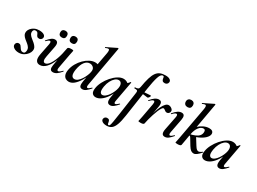

<svg xmlns="http://www.w3.org/2000/svg" viewBox="-49 -1540 3511 2628"><g transform="rotate(30 1706.5 -225.5)"><path d="M108 11Q63 11 32 -10Q1 -31 5 -61Q8 -81 21 -91.5Q34 -102 50 -102Q70 -102 81 -90Q92 -78 101 -62.5Q110 -47 122 -35Q134 -23 156 -23Q174 -23 182 -33Q190 -43 193 -63Q197 -95 182.5 -117.5Q168 -140 144.5 -158.5Q121 -177 98 -196Q75 -215 62 -238.5Q49 -262 55 -295Q60 -319 80 -342.5Q100 -366 132 -381Q164 -396 204 -396Q251 -396 278 -380Q305 -364 302 -336Q299 -316 285 -305.5Q271 -295 257 -295Q233 -295 223 -306Q213 -317 207.5 -331.5Q202 -346 193 -357Q184 -368 161 -368Q143 -368 135 -358Q127 -348 125 -337Q120 -309 134.5 -287Q149 -265 173 -246.5Q197 -228 220 -208Q243 -188 257 -164Q271 -140 265 -108Q261 -83 240 -55Q219 -27 185.5 -8Q152 11 108 11Z M443 13Q401 13 383.5 -19.5Q366 -52 379 -119L414 -297Q419 -326 414.5 -335Q410 -344 401 -344Q391 -344 378 -334Q365 -324 349 -309Q345 -305 341 -309Q337 -313 341 -317Q373 -355 399 -375Q425 -395 454 -395Q484 -395 496.5 -372Q509 -349 498 -297L467 -138Q457 -90 465 -67Q473 -44 494 -44Q523 -44 553.5 -82Q584 -120 611 -193.5Q638 -267 656 -374L674 -373Q655 -255 620 -168Q585 -81 540 -34Q495 13 443 13ZM648 9Q616 9 606.5 -13.5Q597 -36 604 -77L656 -374Q661 -394 712 -394Q732 -394 738.5 -391Q745 -388 745 -386Q745 -382 740 -360Q735 -338 730 -312L689 -89Q680 -40 704 -40Q714 -40 728.5 -50Q743 -60 762 -80Q765 -84 769 -79.5Q773 -75 770 -71Q734 -28 705.5 -9.5Q677 9 648 9ZM677 -464Q623 -464 623 -519Q623 -543.2 637.5 -556.6Q652 -570 676.5 -570Q701 -570 714.5 -556.6Q728 -543.2 728 -519Q728 -464 677 -464ZM518 -464Q464 -464 464 -519Q464 -543.2 478.5 -556.6Q493.1 -570 518 -570Q542 -570 555.5 -556.6Q569 -543.2 569 -519Q569 -464 518 -464Z M900 13Q874 13 851 -0.5Q828 -14 817 -44.5Q806 -75 815 -126Q825 -180 853 -229Q881 -278 920 -316.5Q959 -355 1002 -377Q1045 -399 1086 -399Q1119 -399 1144.5 -383Q1170 -367 1172 -332L1122 -246Q1093 -171 1057.5 -112.5Q1022 -54 982.5 -20.5Q943 13 900 13ZM950 -57Q978 -57 1003.5 -78.5Q1029 -100 1049.5 -132.5Q1070 -165 1084 -199.5Q1098 -234 1102 -260Q1110 -305 1086.5 -327.5Q1063 -350 1031 -350Q984 -350 950.5 -305.5Q917 -261 903 -180Q893 -116 906 -86.5Q919 -57 950 -57ZM1114 9Q1080 9 1071 -16Q1062 -41 1070 -89L1162 -589Q1170 -637 1157.5 -647Q1145 -657 1104 -637Q1100 -636 1098 -642Q1096 -648 1100 -649L1255 -725Q1260 -727 1264 -723Q1268 -719 1267 -717L1155 -89Q1150 -61 1154.5 -51.5Q1159 -42 1167 -42Q1178 -42 1191 -52Q1204 -62 1220 -77Q1224 -81 1228 -77Q1232 -73 1228 -69Q1197 -32 1170 -11.5Q1143 9 1114 9Z M1325 13Q1291 13 1271.5 -11.5Q1252 -36 1260 -91Q1267 -142 1294.5 -195.5Q1322 -249 1362.5 -295.5Q1403 -342 1448.5 -370.5Q1494 -399 1536 -399Q1556 -399 1577 -391.5Q1598 -384 1613.5 -367.5Q1629 -351 1631 -324L1571 -357Q1588 -359 1606.5 -373Q1625 -387 1638 -407Q1640 -410 1645.5 -408Q1651 -406 1650 -404L1592 -89Q1583 -42 1603 -42Q1613 -42 1627 -51.5Q1641 -61 1657 -77Q1660 -80 1664 -76Q1668 -72 1665 -69Q1634 -32 1606.5 -11.5Q1579 9 1553 9Q1521 9 1509.5 -14.5Q1498 -38 1506 -89L1531 -229L1552 -246Q1528 -164 1490 -106Q1452 -48 1409 -17.5Q1366 13 1325 13ZM1389 -60Q1413 -60 1437 -79Q1461 -98 1481.5 -128Q1502 -158 1516.5 -191.5Q1531 -225 1536 -253Q1544 -298 1530 -324Q1516 -350 1486 -350Q1458 -350 1431 -327Q1404 -304 1383 -264Q1362 -224 1353 -172Q1343 -109 1355 -84.5Q1367 -60 1389 -60Z M1651 275Q1606 275 1582 258Q1558 241 1562 218Q1565 198 1578.5 188Q1592 178 1608 178Q1632 178 1640.5 189.5Q1649 201 1651 216.5Q1653 232 1656.5 243.5Q1660 255 1673 255Q1683 255 1690 239.5Q1697 224 1704.5 179Q1712 134 1725 47L1776 -306Q1780 -331 1777.5 -342Q1775 -353 1763.5 -356Q1752 -359 1727 -359Q1723 -359 1723.5 -367Q1724 -375 1727 -375Q1759 -375 1773.5 -384Q1788 -393 1792 -418Q1807 -509 1825 -569Q1843 -629 1868 -663.5Q1893 -698 1928 -712Q1963 -726 2010 -726Q2055 -726 2079 -709.5Q2103 -693 2099 -669Q2096 -649 2082 -638Q2068 -627 2050 -627Q2023 -627 2013 -639Q2003 -651 2001 -666Q1999 -681 1996 -693Q1993 -705 1978 -705Q1945 -705 1923 -637.5Q1901 -570 1881 -439L1813 21Q1799 117 1778.5 172.5Q1758 228 1727.5 251.5Q1697 275 1651 275ZM1942 -339Q1941 -339 1921 -342Q1901 -345 1873.5 -348Q1846 -351 1822 -351L1824 -378Q1847 -378 1877 -380Q1907 -382 1932.5 -384Q1958 -386 1967 -386Q1972 -386 1973.5 -382Q1975 -378 1974 -374Q1972 -366 1962 -352.5Q1952 -339 1942 -339Z M2087 -12 2077 -13Q2087 -66 2100 -120.5Q2113 -175 2128.5 -224Q2144 -273 2163 -311.5Q2182 -350 2204 -372.5Q2226 -395 2251 -395Q2267 -395 2284 -386.5Q2301 -378 2312 -364Q2323 -350 2320 -333Q2319 -320 2307 -306Q2295 -292 2276 -292Q2261 -292 2250 -299.5Q2239 -307 2229.5 -314.5Q2220 -322 2209 -322Q2198 -322 2184 -300.5Q2170 -279 2155.5 -244Q2141 -209 2127.5 -167.5Q2114 -126 2103.5 -85Q2093 -44 2087 -12ZM2031 8Q2012 8 2005 5.5Q1998 3 1998 0Q1998 -4 2004 -26Q2010 -48 2014 -74L2055 -297Q2058 -314 2057 -324.5Q2056 -335 2051.5 -340.5Q2047 -346 2039 -346Q2030 -346 2015.5 -336Q2001 -326 1982 -306Q1978 -302 1974 -306.5Q1970 -311 1974 -315Q2010 -358 2039 -376.5Q2068 -395 2096 -395Q2118 -395 2129 -385Q2140 -375 2142.5 -356Q2145 -337 2140 -309L2087 -12Q2084 8 2031 8Z M2416 9Q2383 9 2373 -16Q2363 -41 2373 -89L2414 -297Q2424 -346 2399 -346Q2389 -346 2374.5 -336Q2360 -326 2342 -306Q2338 -302 2334 -306.5Q2330 -311 2333 -315Q2369 -358 2398 -376.5Q2427 -395 2455 -395Q2487 -395 2497 -372.5Q2507 -350 2499 -309L2457 -89Q2452 -61 2457 -51.5Q2462 -42 2470 -42Q2481 -42 2494 -52Q2507 -62 2523 -77Q2527 -81 2531 -77Q2535 -73 2531 -69Q2500 -32 2473 -11.5Q2446 9 2416 9ZM2483 -499Q2457 -499 2441.5 -514Q2426 -529 2426 -557Q2426 -581 2441.5 -596Q2457 -611 2483 -611Q2509 -611 2523.5 -596Q2538 -581 2538 -557Q2538 -499 2483 -499Z M2617 8Q2598 8 2591 5.5Q2584 3 2584 0Q2584 -4 2589.5 -26Q2595 -48 2599 -74L2693 -589Q2701 -637 2688.5 -647Q2676 -657 2635 -637Q2631 -636 2629 -642Q2627 -648 2631 -649L2786 -725Q2790 -727 2794.5 -724Q2799 -721 2798 -717L2707 -205L2673 -12Q2668 8 2617 8ZM2874 9Q2848 9 2828.5 -5.5Q2809 -20 2785 -58L2727 -154Q2717 -172 2708.5 -175.5Q2700 -179 2680 -173L2785 -214L2855 -102Q2876 -68 2890 -58.5Q2904 -49 2917 -49Q2927 -49 2941 -55.5Q2955 -62 2971 -75Q2975 -79 2979 -74.5Q2983 -70 2979 -67Q2913 9 2874 9ZM2680 -173V-191Q2738 -203 2775.5 -219.5Q2813 -236 2831.5 -258.5Q2850 -281 2852 -311Q2854 -332 2847.5 -344Q2841 -356 2824 -356Q2784 -356 2752 -314.5Q2720 -273 2707 -205L2661 -243Q2685 -287 2721.5 -322Q2758 -357 2801.5 -378Q2845 -399 2888 -399Q2920 -399 2934.5 -389Q2949 -379 2953 -365Q2957 -351 2955 -339Q2950 -307 2916 -274.5Q2882 -242 2822.5 -215.5Q2763 -189 2680 -173Z M3052 13Q3018 13 2998.5 -11.5Q2979 -36 2987 -91Q2994 -142 3021.5 -195.5Q3049 -249 3089.5 -295.5Q3130 -342 3175.5 -370.5Q3221 -399 3263 -399Q3283 -399 3304 -391.5Q3325 -384 3340.5 -367.5Q3356 -351 3358 -324L3298 -357Q3315 -359 3333.5 -373Q3352 -387 3365 -407Q3367 -410 3372.5 -408Q3378 -406 3377 -404L3319 -89Q3310 -42 3330 -42Q3340 -42 3354 -51.5Q3368 -61 3384 -77Q3387 -80 3391 -76Q3395 -72 3392 -69Q3361 -32 3333.5 -11.5Q3306 9 3280 9Q3248 9 3236.5 -14.5Q3225 -38 3233 -89L3258 -229L3279 -246Q3255 -164 3217 -106Q3179 -48 3136 -17.5Q3093 13 3052 13ZM3116 -60Q3140 -60 3164 -79Q3188 -98 3208.5 -128Q3229 -158 3243.5 -191.5Q3258 -225 3263 -253Q3271 -298 3257 -324Q3243 -350 3213 -350Q3185 -350 3158 -327Q3131 -304 3110 -264Q3089 -224 3080 -172Q3070 -109 3082 -84.5Q3094 -60 3116 -60Z"/></g></svg>

Font: Cormorant Light
Style: Italic
Weight: 300
Italic angle: -10°
Designer: Christian Thalmann (Catharsis Fonts)
Foundry: Catharsis Fonts
Version: Version 4.000